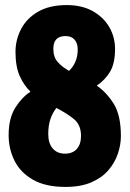

<svg xmlns="http://www.w3.org/2000/svg" viewBox="-20 -728 510 756"><path d="M238 8Q159 8 109.5 -20.5Q60 -49 37 -95.5Q14 -142 14 -196Q14 -262 40 -303.5Q66 -345 100 -367Q74 -392 57.5 -429Q41 -466 41 -524Q41 -571 63 -613.5Q85 -656 130 -682Q175 -708 243 -708Q303 -708 345.5 -684Q388 -660 410.5 -621Q433 -582 433 -535Q433 -478 413 -445Q393 -412 361 -391Q400 -364 428 -319Q456 -274 456 -192Q456 -158 444 -122.5Q432 -87 406.5 -57.5Q381 -28 339.5 -10Q298 8 238 8ZM190 -536Q190 -503 207.5 -483.5Q225 -464 252 -449Q286 -482 286 -533Q286 -558 273.5 -572Q261 -586 238 -586Q190 -586 190 -536ZM170 -200Q170 -164 187.5 -143.5Q205 -123 236 -123Q266 -123 282.5 -141.5Q299 -160 299 -193Q299 -237 270 -260Q241 -283 202 -303Q187 -284 178.5 -259Q170 -234 170 -200Z"/></svg>

Font: Asap Condensed ExtraBold
Style: Regular
Weight: 800
Width: 3
Designer: Pablo Cosgaya
Foundry: Omnibus-Type
Version: Version 3.001; ttfautohint (v1.8.4.7-5d5b)